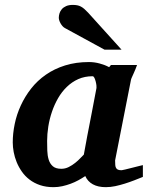

<svg xmlns="http://www.w3.org/2000/svg" viewBox="-20 -754 608 786"><path d="M375 -394Q375.5 -396 374.8 -403.8Q374 -411.6 371.8 -420.2Q369.6 -428.7 366.5 -435.3Q363.3 -441.9 358.9 -441.9Q326.7 -441.9 300.5 -430.2Q274.4 -418.5 253.7 -398.4Q232.9 -378.4 217.8 -352.1Q202.6 -325.7 192.6 -296.1Q182.6 -266.6 177.7 -235.8Q172.9 -205.1 172.9 -176.8Q172.9 -156.7 173.6 -136.7Q174.3 -116.7 179.4 -100.1Q184.6 -83.5 196.5 -73.2Q208.5 -63 231 -63Q247.1 -63 261.5 -70.3Q275.9 -77.6 287.8 -87.2Q299.8 -96.7 308.8 -106.4Q317.9 -116.2 323.2 -121.1Q326.7 -141.1 328.9 -152.1Q331.1 -163.1 332.8 -173.1Q334.5 -183.1 336.9 -195.8Q339.4 -208.5 344 -232.2Q348.6 -255.9 356 -294.2Q363.3 -332.5 375 -394ZM564.9 -29.8Q547.9 -22.9 529.1 -15.6Q510.3 -8.3 490.7 -2.2Q471.2 3.9 451.7 8.1Q432.1 12.2 413.1 12.2Q381.3 12.2 360.1 0.5Q338.9 -11.2 329.1 -33.2Q315.9 -24.4 300.8 -16.1Q285.6 -7.8 269 -1.7Q252.4 4.4 234.9 8.3Q217.3 12.2 199.2 12.2Q168.5 12.2 144 3.9Q119.6 -4.4 101.1 -18.6Q82.5 -32.7 69.6 -51.3Q56.6 -69.8 48.3 -90.1Q40 -110.4 36.1 -131.3Q32.2 -152.3 32.2 -170.9Q32.2 -208 40.3 -246.8Q48.3 -285.6 65.2 -322.3Q82 -358.9 107.4 -391.4Q132.8 -423.8 167.5 -448Q202.1 -472.2 246.3 -486.1Q290.5 -500 344.2 -500Q366.2 -500 387.9 -494.1Q409.7 -488.3 426.8 -479L434.1 -487.8H541Q538.6 -480.5 534.7 -471.2Q530.8 -461.9 526.9 -453.1Q522.9 -444.3 519.8 -437.3Q516.6 -430.2 516.1 -426.8L451.2 -97.2Q451.2 -85.9 451.9 -78.1Q452.6 -70.3 455.6 -65.7Q458.5 -61 463.9 -59.1Q469.2 -57.1 478 -57.1Q480 -57.1 492.4 -60.1Q504.9 -63 519.8 -66.9Q534.7 -70.8 547.9 -74Q561 -77.1 564.9 -78.1ZM407.7 -550.8 245.6 -639.2Q240.2 -642.1 235.8 -647.2Q231.4 -652.3 228 -658.2Q224.6 -664.1 222.7 -670.2Q220.7 -676.3 220.7 -681.2Q220.7 -689.9 223.6 -699.5Q226.6 -709 233.2 -716.6Q239.7 -724.1 250.7 -729Q261.7 -733.9 277.8 -733.9Q288.1 -733.9 295.9 -732.4Q303.7 -731 310.8 -727.3Q317.9 -723.6 325 -717.5Q332 -711.4 340.8 -702.1L477.5 -550.8Z"/></svg>

Font: Charis SIL APac
Style: Bold Italic
Weight: 700
Italic angle: -11°
Foundry: SIL International
Version: Version 5.000